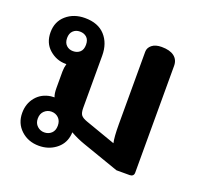

<svg xmlns="http://www.w3.org/2000/svg" viewBox="-104 -678 854 811"><g transform="rotate(20 322.5 -272.0)"><path d="M34 -92Q34 -134 58.5 -163.5Q83 -193 124 -199Q130 -200 140 -200Q134 -214 134 -240V-314Q134 -331 139 -349H135Q94 -349 62 -377Q30 -405 30 -453Q30 -501 63.5 -530Q97 -559 147 -559Q206 -559 237.5 -524.5Q269 -490 269 -434V-200Q269 -177 276.5 -167.5Q284 -158 304 -151L440 -103Q434 -129 434 -186V-512Q434 -530 449.5 -542.5Q465 -555 493 -555Q530 -555 549.5 -540Q569 -525 569 -498V-18Q569 -9 564 -4.5Q559 0 551 0H491L325 -58Q293 -69 261 -87Q261 -78 259 -68Q252 -31 220.5 -8Q189 15 147 15Q99 15 66.5 -15Q34 -45 34 -92ZM189 -454Q189 -476 177 -487Q165 -498 146 -498Q128 -498 116 -486.5Q104 -475 104 -454Q104 -433 116 -421.5Q128 -410 146 -410Q165 -410 177 -421Q189 -432 189 -454ZM194 -92Q194 -114 181 -126.5Q168 -139 149 -139Q131 -139 117.5 -126.5Q104 -114 104 -92Q104 -71 117.5 -58.5Q131 -46 149 -46Q168 -46 181 -58Q194 -70 194 -92Z"/></g></svg>

Font: Maitree
Style: Bold
Weight: 700
Designer: CadsonDemak Team
Foundry: CadsonDemak
Version: Version 1.002